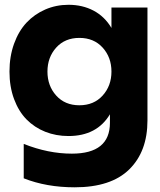

<svg xmlns="http://www.w3.org/2000/svg" viewBox="-20 -592 677 810"><path d="M602.1 -84Q602.1 47.4 525.1 122.8Q448.2 198.2 294.9 198.2Q175.8 198.2 80.1 160.2V15.1Q183.6 56.2 283.2 56.2Q443.8 56.2 443.8 -74.2V-109.9Q388.7 -18.1 269 -18.1Q216.3 -18.1 170.9 -36.1Q125.5 -54.2 92 -88.1Q58.6 -122.1 39.3 -174.1Q20 -226.1 20 -290Q20 -354 39.3 -407.5Q58.6 -460.9 92 -496.6Q125.5 -532.2 171.1 -552Q216.8 -571.8 269 -571.8Q328.1 -571.8 374.8 -547.1Q421.4 -522.5 450.2 -474.1V-560.1H602.1ZM217 -391.1Q180.2 -350.1 180.2 -290Q180.2 -230 217 -189Q253.9 -147.9 314.9 -147.9Q376 -147.9 413.1 -189Q450.2 -230 450.2 -290Q450.2 -350.1 413.1 -391.1Q376 -432.1 314.9 -432.1Q253.9 -432.1 217 -391.1Z"/></svg>

Font: TASA Explorer
Style: Regular
Weight: 900
Designer: Weizhong Zhang
Foundry: Local Remote
Version: Version 1.000;Glyphs 3.1.2 (3151)